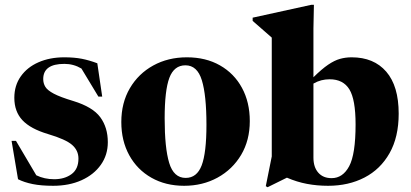

<svg xmlns="http://www.w3.org/2000/svg" viewBox="-20 -765 1719 804"><path d="M249 -525Q291 -525 322.8 -518.8Q354.5 -512.5 387.5 -500L408 -360.5H392L321 -478Q288.5 -497.5 249.5 -497.5Q161 -497.5 161 -434Q161 -416 169.8 -401.5Q178.5 -387 205.2 -372.8Q232 -358.5 287 -342Q368.5 -317 400 -274Q431.5 -231 431.5 -169.5Q431.5 -116 402.2 -74.8Q373 -33.5 321.2 -10.2Q269.5 13 202.5 13Q152.5 13 116.8 5.8Q81 -1.5 55.5 -14.5L28.5 -175H47L132 -31Q166 -14.5 207 -14.5Q250.5 -14.5 279.5 -35.8Q308.5 -57 308.5 -101Q308.5 -135 282 -158.2Q255.5 -181.5 181.5 -203.5Q107.5 -225.5 73.8 -261.8Q40 -298 40 -355.5Q40 -407 67 -445.2Q94 -483.5 141.2 -504.2Q188.5 -525 249 -525Z M751 13Q673.5 13 614 -20.8Q554.5 -54.5 521.2 -115Q488 -175.5 488 -254Q488 -334.5 523.8 -395.5Q559.5 -456.5 621.8 -490.8Q684 -525 762.5 -525Q842 -525 901.2 -491.2Q960.5 -457.5 993.2 -397.2Q1026 -337 1026 -258Q1026 -177.5 989.8 -116.5Q953.5 -55.5 891 -21.2Q828.5 13 751 13ZM757.5 -20Q804.5 -20 824.5 -72.5Q844.5 -125 844.5 -242.5Q844.5 -366.5 825.2 -429Q806 -491.5 756.5 -491.5Q709 -491.5 689.2 -439Q669.5 -386.5 669.5 -269.5Q669.5 -145.5 688.5 -82.8Q707.5 -20 757.5 -20Z M1353.5 13Q1308 13 1265.5 5Q1223 -3 1181.5 -21L1100.5 19L1093 14.5L1118 -110V-607.5Q1108 -616 1087.8 -634Q1067.5 -652 1038 -677.5V-691L1284 -745H1294.5L1292.5 -645.5V-441.5Q1327.5 -476 1354 -494Q1380.5 -512 1403.8 -518.5Q1427 -525 1452.5 -525Q1545.5 -525 1597.5 -464.8Q1649.5 -404.5 1649.5 -289Q1649.5 -191 1611.2 -123.5Q1573 -56 1506.2 -21.5Q1439.5 13 1353.5 13ZM1292.5 -105Q1292.5 -65 1312.8 -42Q1333 -19 1368.5 -19Q1415.5 -19 1442.2 -69Q1469 -119 1469 -244Q1469 -348.5 1443 -390.8Q1417 -433 1360.5 -433Q1342.5 -433 1325.8 -428.8Q1309 -424.5 1292.5 -415Z"/></svg>

Font: Newsreader 72pt
Style: Bold
Weight: 700
Designer: Hugues Gentile
Foundry: Production Type
Version: Version 1.003; ttfautohint (v1.8.3)